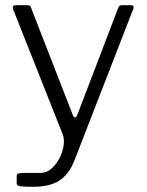

<svg xmlns="http://www.w3.org/2000/svg" viewBox="-20 -550 561 735"><path d="M107 165Q78 165 61 163.5Q44 162 44 153V124Q44 117 49.5 114.5Q55 112 73 112H135Q158 112 176.5 96Q195 80 207.5 56Q220 32 223.5 7Q227 -18 220 -36L30 -515Q28 -521 30 -525.5Q32 -530 40 -530H85Q91 -530 94.5 -528Q98 -526 99 -520L259 -109Q263 -100 268 -100.5Q273 -101 277 -113L433 -521Q435 -526 438 -528Q441 -530 446 -530H482Q488 -530 490.5 -526Q493 -522 491 -518L267 59Q255 91 239 111.5Q223 132 203.5 143.5Q184 155 160 160Q136 165 107 165Z"/></svg>

Font: Libre Franklin Thin Light
Style: Regular
Weight: 300
Version: Version 3.000